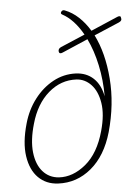

<svg xmlns="http://www.w3.org/2000/svg" viewBox="-52 -760 592 809"><g transform="rotate(-5 243.5 -355.0)"><path d="M392 -189.5Q364 -92 302 -40.2Q240 11.5 161 7.5Q111 5 78.2 -27.5Q45.5 -60 36.8 -118.5Q28 -177 51 -257Q67 -313.5 100.5 -357.2Q134 -401 179 -425.5Q224 -450 275.5 -448Q320 -446 349.2 -419Q378.5 -392 388.5 -341.5Q388.5 -410 375 -473.5Q361.5 -537 337 -587.5L228 -540.5Q214 -534.5 212 -545.5Q210 -558 223 -564L326.5 -608Q289 -674.5 240 -700.5Q231.5 -705 238 -713.5Q244 -720.5 253 -716.5Q284 -704.5 310.2 -680Q336.5 -655.5 357 -621.5L471 -670.5Q485.5 -676.5 486 -664.5Q490 -653 475.5 -646.5L368.5 -601Q407.5 -523.5 416 -414.5Q424.5 -305.5 392 -189.5ZM167 -18Q226 -14.5 280.8 -59.8Q335.5 -105 361 -197.5Q380 -265.5 372 -315.2Q364 -365 337.8 -392.8Q311.5 -420.5 276 -422.5Q210 -426 157.2 -380.2Q104.5 -334.5 81.5 -252.5Q61.5 -184 67.2 -132.2Q73 -80.5 99.2 -50.8Q125.5 -21 167 -18Z"/></g></svg>

Font: Fraunces 72pt SuperSoft Thin
Style: Italic
Weight: 100
Italic angle: -16°
Version: Version 1.000;[b76b70a41]